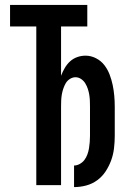

<svg xmlns="http://www.w3.org/2000/svg" viewBox="-20 -755 540 783"><path d="M282 8V-80Q294 -80 305.5 -86.5Q317 -93 324.5 -103Q332 -113 336.5 -125.5Q341 -138 343 -150.5Q345 -163 346 -175.5Q347 -188 347 -201V-320Q347 -332 346.5 -344.5Q346 -357 344 -369Q342 -381 338 -393Q334 -405 327.5 -415.5Q321 -426 310.5 -433Q300 -440 288 -440Q276 -440 265 -433Q254 -426 248 -415.5Q242 -405 238 -393Q234 -381 232 -369Q230 -357 229.5 -344.5Q229 -332 229 -320V0H128V-647H21V-735H336V-647H229V-446Q235 -462 244 -477.5Q253 -493 265.5 -504.5Q278 -516 294.5 -522Q311 -528 329 -528Q351 -528 371.5 -517.5Q392 -507 405.5 -489.5Q419 -472 427 -451Q435 -430 439.5 -408.5Q444 -387 446 -364.5Q448 -342 448 -320V-201Q448 -176 445 -150.5Q442 -125 433.5 -101.5Q425 -78 411 -56.5Q397 -35 376.5 -20Q356 -5 331.5 1.5Q307 8 282 8Z"/></svg>

Font: Zed Mono Semibold
Style: Regular
Weight: 600
Monospace: yes
Designer: Belleve Invis
Foundry: Belleve Invis
Version: Version 1.0.0; ttfautohint (v1.8.4)